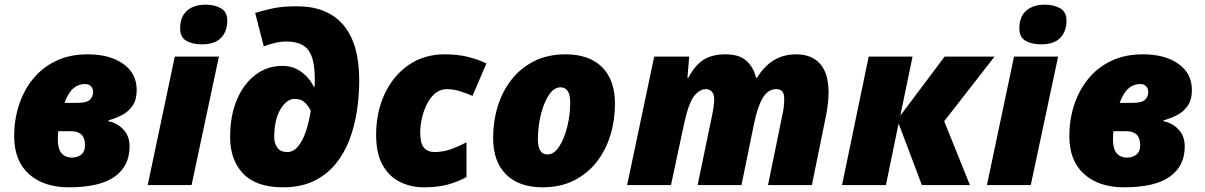

<svg xmlns="http://www.w3.org/2000/svg" viewBox="-20 -797 5190 827"><path d="M276.9 9.8Q168 9.8 104.5 -47.4Q41 -104.5 41 -210.9Q41 -280.3 61.3 -343.5Q81.5 -406.7 121.6 -456.3Q161.6 -505.9 220.7 -534.4Q279.8 -563 357.9 -563Q452.6 -563 510.7 -522Q568.8 -481 568.8 -409.2Q568.8 -367.2 550.8 -341.3Q532.7 -315.4 504.9 -301Q477.1 -286.6 446.8 -278.8V-274.9Q485.4 -267.1 511.7 -239Q538.1 -210.9 538.1 -166Q538.1 -82 473.9 -36.1Q409.7 9.8 276.9 9.8ZM257.8 -354H314Q354 -354 367.4 -367.7Q380.9 -381.3 380.9 -399.9Q380.9 -416.5 371.3 -425.8Q361.8 -435.1 346.2 -435.1Q318.4 -435.1 296.6 -417Q274.9 -398.9 257.8 -354ZM289.1 -118.2Q313.5 -118.2 329.8 -131.1Q346.2 -144 346.2 -171.9Q346.2 -231.9 286.1 -231.9H231Q230.5 -223.1 229.7 -217.5Q229 -211.9 229 -199.2Q229 -154.3 245.6 -136.2Q262.2 -118.2 289.1 -118.2Z M849.1 -606Q809.1 -606 782.5 -621.3Q755.9 -636.7 755.9 -674.8Q755.9 -724.6 785.2 -750.7Q814.5 -776.9 866.2 -776.9Q903.8 -776.9 931.4 -761.5Q959 -746.1 959 -708Q959 -662.1 932.1 -634Q905.3 -606 849.1 -606ZM616.2 0 732.9 -553.2H922.9L805.2 0Z M1198.2 9.8Q1084.5 9.8 1027.8 -48.8Q971.2 -107.4 971.2 -206.1Q971.2 -298.8 1000.5 -367.7Q1029.8 -436.5 1080.6 -474.9Q1131.3 -513.2 1196.3 -513.2Q1242.2 -513.2 1277.3 -487.8Q1312.5 -462.4 1331.1 -423.8H1335Q1335.9 -432.1 1335.9 -441.7Q1335.9 -451.2 1335.9 -456.1Q1335.9 -543.9 1308.3 -581.1Q1280.8 -618.2 1212.4 -618.2Q1189.9 -618.2 1163.8 -612.1Q1137.7 -606 1116.2 -597.2L1079.1 -741.2Q1116.2 -752.9 1157.7 -761.5Q1199.2 -770 1258.3 -770Q1390.1 -770 1458.7 -689.7Q1527.3 -609.4 1527.3 -451.2Q1527.3 -385.3 1517.3 -319.3Q1507.3 -253.4 1484.9 -194.3Q1462.4 -135.3 1424.3 -89.4Q1386.2 -43.5 1330.6 -16.8Q1274.9 9.8 1198.2 9.8ZM1217.3 -142.1Q1243.7 -142.1 1263.7 -166.3Q1283.7 -190.4 1297.4 -230.7Q1311 -271 1318.4 -319.8Q1310.1 -338.4 1293.9 -354.7Q1277.8 -371.1 1250 -371.1Q1214.4 -371.1 1187.7 -325.9Q1161.1 -280.8 1161.1 -205.1Q1161.1 -180.2 1174.6 -161.1Q1188 -142.1 1217.3 -142.1Z M1806.2 9.8Q1750 9.8 1703.1 -13.2Q1656.2 -36.1 1628.2 -85.9Q1600.1 -135.7 1600.1 -215.8Q1600.1 -313.5 1636.7 -392.1Q1673.3 -470.7 1739.7 -516.8Q1806.2 -563 1896 -563Q1947.8 -563 1990.5 -553.2Q2033.2 -543.5 2075.2 -523.9L2015.1 -383.8Q1990.2 -395 1961.2 -404.1Q1932.1 -413.1 1905.3 -413.1Q1876 -413.1 1854.2 -394.8Q1832.5 -376.5 1818.4 -347.7Q1804.2 -318.8 1797.1 -286.9Q1790 -254.9 1790 -228Q1790 -179.2 1806.4 -160.6Q1822.8 -142.1 1851.1 -142.1Q1886.2 -142.1 1919.2 -153.3Q1952.1 -164.6 1989.3 -184.1V-34.2Q1950.2 -13.2 1907.2 -1.7Q1864.3 9.8 1806.2 9.8Z M2316.9 9.8Q2215.3 9.8 2159.7 -45.7Q2104 -101.1 2104 -203.1Q2104 -273.9 2123.8 -338.6Q2143.6 -403.3 2183.1 -453.9Q2222.7 -504.4 2281 -533.7Q2339.4 -563 2416 -563Q2518.1 -563 2573.5 -507.6Q2628.9 -452.1 2628.9 -350.1Q2628.9 -279.3 2609.1 -214.6Q2589.4 -149.9 2549.8 -99.4Q2510.3 -48.8 2452.1 -19.5Q2394 9.8 2316.9 9.8ZM2337.9 -131.8Q2366.2 -131.8 2388.2 -165.3Q2410.2 -198.7 2423.1 -250.2Q2436 -301.8 2436 -356Q2436 -420.9 2394 -420.9Q2366.2 -420.9 2344.2 -387.7Q2322.3 -354.5 2309.6 -303Q2296.9 -251.5 2296.9 -196.8Q2296.9 -131.8 2337.9 -131.8Z M2681.2 0 2797.9 -553.2H2948.7L2940.9 -461.9H2944.8Q2974.1 -517.1 3011 -540Q3047.9 -563 3105 -563Q3162.1 -563 3193.1 -536.9Q3224.1 -510.7 3236.8 -461.9H3240.7Q3302.2 -563 3408.7 -563Q3477.1 -563 3512.9 -521.5Q3548.8 -480 3548.8 -399.9Q3548.8 -355 3538.1 -299.8L3477.1 0H3288.1L3351.1 -308.1Q3353.5 -317.9 3355.7 -335Q3357.9 -352.1 3357.9 -373Q3357.9 -413.1 3323.7 -413.1Q3288.1 -413.1 3265.6 -375.7Q3243.2 -338.4 3228 -265.1L3173.8 0H2984.9L3048.8 -308.1Q3051.3 -319.3 3053.7 -337.2Q3056.2 -355 3056.2 -367.2Q3056.2 -391.6 3046.1 -402.3Q3036.1 -413.1 3021 -413.1Q2993.2 -413.1 2970 -383.8Q2946.8 -354.5 2927.7 -269L2870.1 0Z M3606.9 0 3721.7 -553.2H3910.6L3857.9 -298.8L4048.8 -553.2H4263.7L4046.9 -274.9L4157.7 0H3950.7L3850.6 -265.1L3795.9 0Z M4463.9 -606Q4423.8 -606 4397.2 -621.3Q4370.6 -636.7 4370.6 -674.8Q4370.6 -724.6 4399.9 -750.7Q4429.2 -776.9 4481 -776.9Q4518.6 -776.9 4546.1 -761.5Q4573.7 -746.1 4573.7 -708Q4573.7 -662.1 4546.9 -634Q4520 -606 4463.9 -606ZM4231 0 4347.7 -553.2H4537.6L4419.9 0Z M4821.8 9.8Q4712.9 9.8 4649.4 -47.4Q4585.9 -104.5 4585.9 -210.9Q4585.9 -280.3 4606.2 -343.5Q4626.5 -406.7 4666.5 -456.3Q4706.5 -505.9 4765.6 -534.4Q4824.7 -563 4902.8 -563Q4997.6 -563 5055.7 -522Q5113.8 -481 5113.8 -409.2Q5113.8 -367.2 5095.7 -341.3Q5077.6 -315.4 5049.8 -301Q5022 -286.6 4991.7 -278.8V-274.9Q5030.3 -267.1 5056.6 -239Q5083 -210.9 5083 -166Q5083 -82 5018.8 -36.1Q4954.6 9.8 4821.8 9.8ZM4802.7 -354H4858.9Q4898.9 -354 4912.4 -367.7Q4925.8 -381.3 4925.8 -399.9Q4925.8 -416.5 4916.3 -425.8Q4906.7 -435.1 4891.1 -435.1Q4863.3 -435.1 4841.6 -417Q4819.8 -398.9 4802.7 -354ZM4834 -118.2Q4858.4 -118.2 4874.8 -131.1Q4891.1 -144 4891.1 -171.9Q4891.1 -231.9 4831.1 -231.9H4775.9Q4775.4 -223.1 4774.7 -217.5Q4773.9 -211.9 4773.9 -199.2Q4773.9 -154.3 4790.5 -136.2Q4807.1 -118.2 4834 -118.2Z"/></svg>

Font: Open Sans ExtraBold
Style: Italic
Weight: 800
Italic angle: -12°
Designer: Monotype Design Team
Foundry: Monotype Imaging Inc.
Version: Version 3.000; ttfautohint (v1.8.4)